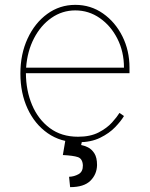

<svg xmlns="http://www.w3.org/2000/svg" viewBox="-20 -574 617 790"><path d="M301.1 11.4Q229.8 11.4 176.3 -25.9Q122.9 -63.2 93.4 -127.1Q63.9 -191.1 63.9 -271.3Q63.9 -351.6 93.6 -415.5Q123.2 -479.4 174.4 -516.7Q225.5 -554 289.8 -554Q353.3 -554 403.8 -518.6Q454.2 -483.3 483.5 -424.7Q512.8 -366.1 512.8 -295.5V-272.7H86.6Q87 -201.3 112 -142Q137.1 -82.7 184.8 -47.1Q232.6 -11.4 301.1 -11.4Q351.6 -11.4 385.8 -29.1Q420.1 -46.9 440.9 -70Q461.6 -93 471.6 -109.4L490.1 -96.6Q478 -76 453.8 -50.8Q429.7 -25.6 392 -7.1Q354.4 11.4 301.1 11.4ZM87.4 -295.5H490.1Q490.1 -361.2 463.1 -414.6Q436.1 -468 390.6 -499.6Q345.2 -531.2 289.8 -531.2Q236.2 -531.2 191.9 -500.5Q147.7 -469.8 120 -416.5Q92.3 -363.3 87.4 -295.5ZM250 -2.8H319.6L313.9 22.7Q326.7 24.9 342 32.3Q357.2 39.8 368.3 57Q379.3 74.2 379.3 105.1Q378.6 143.1 352.1 169.6Q325.6 196 268.5 196L264.2 153.4Q285.2 152.7 303.3 142.6Q321.4 132.5 321 106.5Q319.6 79.2 300.8 72.6Q282 66.1 238.6 63.9Z"/></svg>

Font: Inter UI Thin
Style: Regular
Weight: 100
Designer: Rasmus Andersson
Foundry: rsms
Version: 3.2;8d6f07862